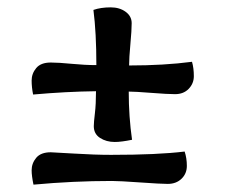

<svg xmlns="http://www.w3.org/2000/svg" viewBox="-20 -506 614 522"><path d="M436 -6Q417 -6 361 -10Q305 -14 284 -14Q179 -14 71 -4Q66 -28 66 -43Q66 -62 78.5 -77Q91 -92 118 -92Q124 -92 181 -88.5Q238 -85 282 -85Q409 -85 482 -94Q488 -76 488 -55Q488 -34 473.5 -20Q459 -6 436 -6ZM281 -486Q305 -486 321.5 -474Q338 -462 338 -443Q338 -424 334.5 -386Q331 -348 331 -328Q426 -328 502 -338Q507 -321 507 -299Q507 -279 493 -264.5Q479 -250 456 -250Q436 -250 391.5 -253.5Q347 -257 330 -257Q330 -189 339 -126Q310 -120 292 -120Q269 -120 252 -131Q235 -142 235 -163Q235 -173 238 -198Q241 -223 241 -258Q160 -257 70 -249Q66 -269 66 -287Q66 -306 78.5 -321Q91 -336 118 -336Q139 -336 175 -332.5Q211 -329 242 -329Q242 -417 234 -479Q254 -486 281 -486Z"/></svg>

Font: Overlock
Style: Bold Italic
Weight: 700
Version: Version 1.001